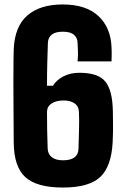

<svg xmlns="http://www.w3.org/2000/svg" viewBox="-20 -830 559 860"><path d="M261.5 10Q144.5 10 93.5 -36.5Q42.5 -83 41.5 -191Q41 -275.5 40.5 -346Q40 -416.5 40 -471Q40 -525.5 40.5 -560.8Q41 -596 41.5 -610Q46 -712 102.8 -761Q159.5 -810 260.5 -810Q365.5 -810 421 -758Q476.5 -706 479.5 -618Q480 -607.5 480.2 -599.5Q480.5 -591.5 480.2 -581.5Q480 -571.5 479.5 -555H327.5Q329 -571 329.2 -581.2Q329.5 -591.5 329 -603.8Q328.5 -616 327.5 -638Q327 -660.5 311.2 -674.2Q295.5 -688 261.5 -688Q228.5 -688 212 -675Q195.5 -662 194.5 -638Q193 -597.5 191.8 -548.8Q190.5 -500 190.5 -446H217.5Q232 -471 263.2 -487.5Q294.5 -504 335.5 -504Q420.5 -504 452.2 -464.2Q484 -424.5 485.5 -332Q486 -300.5 486.2 -280Q486.5 -259.5 486.2 -239.8Q486 -220 484.5 -191Q478.5 -83 428.2 -36.5Q378 10 261.5 10ZM262.5 -112Q296.5 -112 313.8 -125.2Q331 -138.5 331.5 -163Q332.5 -189.5 333 -211.2Q333.5 -233 334 -252.5Q334.5 -272 334.5 -290.5Q334.5 -309 333.5 -328Q333 -353.5 314.2 -366.8Q295.5 -380 265.5 -380Q232 -380 211.8 -367Q191.5 -354 190.5 -330Q190.5 -289.5 191.2 -248Q192 -206.5 193.5 -165Q194.5 -139.5 212 -125.8Q229.5 -112 262.5 -112Z"/></svg>

Font: Big Shoulders Text Thin Black
Style: Regular
Weight: 900
Version: Version 2.002